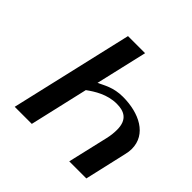

<svg xmlns="http://www.w3.org/2000/svg" viewBox="-176 -867 1033 1033"><g transform="rotate(45 340.5 -350.0)"><path d="M72 0H202L279 -334C319 -363 377 -400 449 -400C504 -400 549 -380 549 -302C549 -282 547 -257 540 -228L487 0H617L672 -240C676 -256 678 -271 678 -285C678 -396 570 -450 446 -450C373 -450 331 -422 296 -406L364 -700H234Z"/></g></svg>

Font: Pfennig
Style: BoldItalic
Weight: 700
Italic angle: -13°
Version: Version 20100423